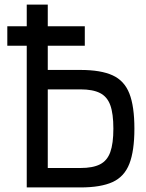

<svg xmlns="http://www.w3.org/2000/svg" viewBox="-20 -820 640 840"><path d="M12 -620V-705H351V-620ZM97 0V-800H189V-18L122 -85H332Q386 -85 417.5 -101Q449 -117 462.5 -154.5Q476 -192 476 -257Q476 -323 462.5 -360Q449 -397 417.5 -413Q386 -429 332 -429H125V-514H332Q421 -514 472.5 -490.5Q524 -467 546 -411Q568 -355 568 -257Q568 -160 546 -103.5Q524 -47 472.5 -23.5Q421 0 332 0Z"/></svg>

Font: Victor Mono SemiBold
Style: Regular
Weight: 600
Monospace: yes
Designer: Rune Bjørnerås
Version: Version 1.561;gftools[0.9.30]